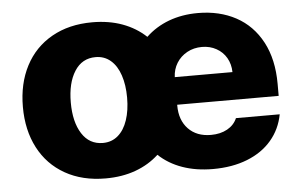

<svg xmlns="http://www.w3.org/2000/svg" viewBox="-44 -599 1029 670"><g transform="rotate(-5 471.0 -263.5)"><path d="M34.2 -263.7Q34.2 -345.2 66.4 -407Q98.6 -468.8 158.9 -502.9Q219.2 -537.1 300.8 -537.1Q358.9 -537.1 406.2 -519.8Q453.6 -502.4 488.3 -469.7Q522.5 -502.4 568.8 -519.8Q615.2 -537.1 670.9 -537.1Q746.1 -537.1 804 -505.9Q861.8 -474.6 894.3 -413.6Q926.8 -352.5 926.8 -266.6V-224.6H571.3V-221.7Q571.3 -170.4 600.6 -139.9Q629.9 -109.4 679.7 -109.4Q712.9 -109.4 737.1 -122.8Q761.2 -136.2 771.5 -160.2H924.8Q915 -108.4 882.3 -70.1Q849.6 -31.7 797.1 -11Q744.6 9.8 676.8 9.8Q617.7 9.8 569.8 -7.1Q522 -23.9 487.3 -56.6Q452.6 -24.4 405.5 -7.3Q358.4 9.8 300.8 9.8Q219.2 9.8 158.9 -24.4Q98.6 -58.6 66.4 -120.4Q34.2 -182.1 34.2 -263.7ZM399.4 -264.6Q399.4 -309.1 387.9 -343.3Q376.5 -377.4 354.5 -396.2Q332.5 -415 301.8 -415Q254.4 -415 228.3 -374Q202.1 -333 202.1 -264.6Q202.1 -196.3 228.3 -155.3Q254.4 -114.3 301.8 -114.3Q332.5 -114.3 354.5 -133.1Q376.5 -151.9 387.9 -186Q399.4 -220.2 399.4 -264.6ZM773.4 -321.3Q772.9 -349.1 760.3 -371.1Q747.6 -393.1 725.1 -405.5Q702.6 -418 674.8 -418Q646 -418 622.8 -405.3Q599.6 -392.6 585.9 -370.6Q572.3 -348.6 571.3 -321.3Z"/></g></svg>

Font: Pretendard GOV ExtraBold
Style: Regular
Weight: 800
Designer: Base glyphs from Inter by Rasmus Andersson; Hangeul glyphs from Noto Sans CJK(Source Han Sans) by Jang Soo-young and Kan
Foundry: Kil Hyung-jin
Version: Version 1.309